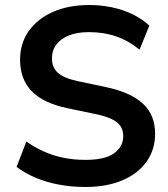

<svg xmlns="http://www.w3.org/2000/svg" viewBox="-20 -735 671 765"><path d="M320 10Q265 10 214.5 0.5Q164 -9 121.5 -27Q79 -45 46 -70L85 -171Q118 -148 154.5 -131.5Q191 -115 232.5 -106.5Q274 -98 320 -98Q399 -98 435 -124.5Q471 -151 471 -193Q471 -216 460 -232.5Q449 -249 424 -261Q399 -273 358 -281L248 -304Q153 -324 106.5 -371.5Q60 -419 60 -497Q60 -563 95 -612Q130 -661 192 -688Q254 -715 335 -715Q383 -715 427.5 -705.5Q472 -696 509.5 -677.5Q547 -659 575 -633L536 -537Q494 -572 444 -589.5Q394 -607 334 -607Q288 -607 255 -594Q222 -581 204.5 -557.5Q187 -534 187 -502Q187 -466 211 -444.5Q235 -423 293 -411L402 -388Q501 -367 549.5 -322Q598 -277 598 -202Q598 -139 564 -91Q530 -43 467.5 -16.5Q405 10 320 10Z"/></svg>

Font: Nunito Sans 12pt ExtraLight
Style: Bold
Weight: 700
Version: Version 3.101;gftools[0.9.27]